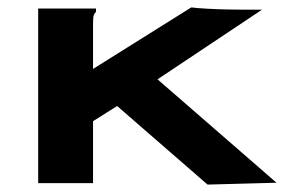

<svg xmlns="http://www.w3.org/2000/svg" viewBox="-20 -494 790 518"><path d="M296 -208 231 -167V0H83V-471H239V-462Q233 -456 232 -449Q231 -442 231 -425V-308L496 -474Q512 -472 539 -470.5Q566 -469 591.5 -468.5Q617 -468 629 -468H687L405 -280L726 -1L540 4Z"/></svg>

Font: Inconsolata ExtraExpanded Black
Style: Regular
Weight: 900
Width: 8
Monospace: yes
Designer: Raph Levien, Cyreal, Brenton Simpson
Foundry: Raph Levien, Cyreal, Google
Version: Version 3.001; ttfautohint (v1.8.2.53-6de2)